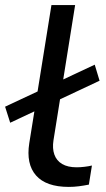

<svg xmlns="http://www.w3.org/2000/svg" viewBox="-27 -725 417 754"><path d="M243 9Q154 9 114.5 -36Q75 -81 88 -163L175 -705H268L183 -174Q178 -142 186.5 -118Q195 -94 217 -81Q239 -68 274 -68Q288 -68 305 -70Q322 -72 334 -75L322 0Q302 4 282.5 6.5Q263 9 243 9ZM13 -243 -7 -306 345 -471 364 -408Z"/></svg>

Font: Nunito Sans 10pt Expanded
Style: Italic
Weight: 400
Width: 7
Italic angle: -9°
Designer: Vernon Adams
Foundry: Vernon Adams
Version: Version 3.101;gftools[0.9.27]